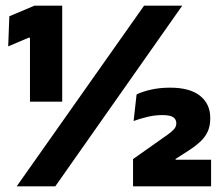

<svg xmlns="http://www.w3.org/2000/svg" viewBox="-20 -659 780 679"><path d="M86 -299.5V-525.5H81L9 -495L13 -601.5L102 -639H200V-299.5ZM39 0 489.5 -639H624.5L175.5 0ZM450.5 0V-96.5L542 -161Q560 -174 573.8 -183.5Q587.5 -193 595.5 -202.2Q603.5 -211.5 603.5 -222.5V-223.5Q603.5 -236.5 593 -244.2Q582.5 -252 553 -252Q527 -252 499.5 -245.2Q472 -238.5 452.5 -231L463 -325Q483 -335 514 -342Q545 -349 581.5 -349Q651.5 -349 687.5 -320.2Q723.5 -291.5 723.5 -242.5V-239Q723.5 -215 715.5 -196Q707.5 -177 690.8 -160.5Q674 -144 647 -126.5L601 -97V-80L545.5 -94H726.5V0Z"/></svg>

Font: Anek Odia ExtraBold
Style: Regular
Weight: 800
Designer: Yesha Goshar & Mahesh Sahu (Odia), Yesha Goshar (Latin)
Foundry: Ek Type
Version: Version 1.003